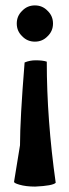

<svg xmlns="http://www.w3.org/2000/svg" viewBox="-20 -448 255 710"><path d="M153 -220Q153 -6 186 228Q175 239 110 242Q76 242 52 235Q31 229 32 224Q54 92 54 89Q54 -7 71 -217Q90 -225 112 -225Q138 -225 153 -220ZM62 -408Q81 -428 109 -428Q137 -428 156 -408Q176 -389 176 -361Q176 -333 156 -314Q137 -294 109 -294Q81 -294 62 -314Q42 -333 42 -361Q42 -389 62 -408Z"/></svg>

Font: Bubblegum Sans
Style: Regular
Weight: 400
Designer: Angel Koziupa and Alejandro Paul
Foundry: Angel Koziupa and Alejandro Paul
Version: Version 1.001